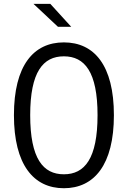

<svg xmlns="http://www.w3.org/2000/svg" viewBox="-20 -961 660 992"><path d="M568.5 -366C568.5 -623 467 -742 310 -742C153.5 -742 52 -623 52 -366C52 -110 153.5 11.5 310 11.5C467 11.5 568.5 -110 568.5 -366ZM484 -366C484 -141.5 417.5 -60.5 310 -60.5C202.5 -60.5 136 -141.5 136 -366C136 -589.5 202.5 -670 310 -670C417.5 -670 484 -589.5 484 -366ZM348 -822.5 240 -941H153L279.5 -822.5Z"/></svg>

Font: Monaspace Neon Light
Style: Regular
Weight: 300
Designer: Riley Cran & the Lettermatic Team
Foundry: Lettermatic
Version: Version 1.200 (Monaspace Neon)